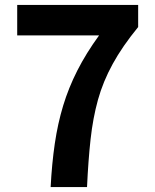

<svg xmlns="http://www.w3.org/2000/svg" viewBox="-20 -761 630 781"><path d="M186 0Q191 -96 203 -177.5Q215 -259 237 -331.5Q259 -404 294.5 -474Q330 -544 383 -617H50V-741H542V-651Q478 -573 438.5 -501Q399 -429 378.5 -355Q358 -281 348.5 -195Q339 -109 334 0Z"/></svg>

Font: Noto Sans KR
Style: Bold
Weight: 700
Designer: Ryoko NISHIZUKA  (kana, bopomofo & ideographs); Paul D. Hunt (Latin, Greek & Cyrillic); Sandoll Communications , Soo-you
Foundry: Adobe
Version: Version 2.004-H2;hotconv 1.0.118;makeotfexe 2.5.65603